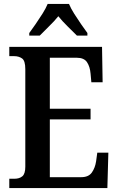

<svg xmlns="http://www.w3.org/2000/svg" viewBox="-20 -951 598 971"><path d="M27 0V-47H53Q78 -47 93 -59.5Q108 -72 108 -108V-601Q108 -644 91.5 -655.5Q75 -667 52 -667H27V-714H496L499 -535H442L438 -579Q435 -614 420 -636.5Q405 -659 368 -659H232V-401H438V-347H232V-55H391Q428 -55 444.5 -78.5Q461 -102 466 -135L472 -179H528L523 0ZM128 -784Q142 -803 160 -829Q178 -855 195 -882Q212 -909 221 -931H329Q338 -909 355 -882Q372 -855 390 -829Q408 -803 422 -784V-771H369Q350 -790 322 -817.5Q294 -845 275 -869Q255 -844 228 -818Q201 -792 181 -771H128Z"/></svg>

Font: Noto Serif Myanmar Cond SemBd
Style: Regular
Weight: 600
Width: 3
Designer: Ben Mitchell and the Monotype Design Team
Foundry: Monotype Imaging Inc.
Version: Version 2.106; ttfautohint (v1.8.4.7-5d5b)